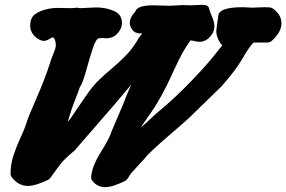

<svg xmlns="http://www.w3.org/2000/svg" viewBox="-20 -766 1180 791"><path d="M376 -735.4Q415 -735.4 448.7 -721.2Q482.4 -707 482.4 -671.9Q482.4 -647.5 462.9 -627Q445.3 -608.4 418 -608.4Q414.1 -608.4 407.7 -608.9Q401.4 -609.4 399.4 -609.4H396.5Q394.5 -608.4 388.7 -608.4Q376 -608.4 362.3 -566.9Q348.6 -525.4 334.5 -473.6Q320.3 -421.9 308.6 -406.2Q301.8 -385.7 292 -361.3Q282.2 -336.9 275.4 -316.9Q268.6 -296.9 259.8 -265.6Q262.7 -265.6 283.2 -296.4Q303.7 -327.1 332.5 -368.7Q361.3 -410.2 379.9 -428.7Q403.3 -452.1 442.9 -485.8Q482.4 -519.5 507.3 -546.9Q532.2 -574.2 552.7 -611.3L554.7 -613.3Q555.7 -615.2 557.1 -617.2Q558.6 -619.1 561.5 -622.1Q564.5 -625 566.4 -627.9H560.5Q535.2 -627.9 523.4 -645.5Q514.6 -658.2 514.6 -671.9Q514.6 -680.7 518.1 -689.5Q521.5 -698.2 525.4 -703.6Q529.3 -709 533.7 -713.9Q538.1 -718.8 538.1 -719.7Q545.9 -744.1 612.3 -744.1Q624 -744.1 646.5 -743.2Q668.9 -742.2 678.7 -742.2Q687.5 -742.2 708 -743.7Q728.5 -745.1 733.4 -745.1Q738.3 -745.1 748 -744.6Q757.8 -744.1 765.6 -744.1Q766.6 -744.1 815.4 -746.1Q826.2 -745.1 830.6 -743.7Q835 -742.2 838.4 -737.8Q841.8 -733.4 842.8 -725.6Q842.8 -722.7 853 -698.7Q863.3 -674.8 863.3 -658.2Q863.3 -635.7 847.7 -617.2Q828.1 -593.8 801.8 -593.8Q793 -593.8 781.2 -596.7Q769.5 -599.6 767.6 -599.6Q765.6 -599.6 764.6 -598.6Q734.4 -560.5 696.8 -477.1Q659.2 -393.6 627 -340.8Q620.1 -328.1 603.5 -304.2Q586.9 -280.3 574.2 -262.2Q561.5 -244.1 561.5 -242.2Q584 -260.7 600.6 -276.9Q617.2 -293 634.8 -307.6Q705.1 -366.2 770 -434.1Q835 -502 865.2 -541L895.5 -579.1Q871.1 -607.4 871.1 -638.7Q871.1 -643.6 879.9 -705.1Q887.7 -736.3 979.5 -736.3Q992.2 -736.3 1001 -735.4Q1009.8 -734.4 1018.6 -734.4Q1027.3 -734.4 1044.9 -735.4Q1062.5 -736.3 1071.3 -736.3Q1085 -736.3 1091.8 -735.4Q1104.5 -734.4 1122.1 -714.8Q1139.6 -695.3 1139.6 -669.9Q1139.6 -633.8 1099.6 -597.7Q1094.7 -592.8 1085 -590.8H1024.4Q1006.8 -573.2 979 -524.9Q951.2 -476.6 896.5 -415Q896.5 -414.1 895.5 -413.1L756.8 -278.3Q732.4 -255.9 676.3 -208Q620.1 -160.2 585.9 -125Q572.3 -108.4 552.7 -87.9Q533.2 -67.4 522.9 -55.2Q512.7 -43 507.8 -33.2Q502.9 -25.4 497.1 -21.5Q444.3 4.9 414.1 4.9Q379.9 4.9 360.4 -21.5Q355.5 -26.4 355.5 -35.2Q357.4 -78.1 395 -138.7Q432.6 -199.2 438.5 -221.7Q438.5 -223.6 439.5 -224.6L486.3 -334Q505.9 -385.7 520.5 -417L445.3 -328.1L292 -151.4Q292 -150.4 290 -148.4Q255.9 -120.1 240.2 -103Q224.6 -85.9 187.5 -33.2Q184.6 -29.3 178.7 -25.4Q126 0 95.7 0Q55.7 0 28.3 -36.1Q23.4 -43 23.4 -48.8Q23.4 -89.8 35.6 -126.5Q47.9 -163.1 66.4 -203.1Q85 -243.2 92.8 -271.5Q94.7 -279.3 131.3 -363.8Q168 -448.2 186.5 -507.8Q190.4 -521.5 197.3 -537.6Q204.1 -553.7 207 -563Q210 -572.3 210 -581.1Q210 -590.8 206.1 -601.6Q202.1 -612.3 197.3 -612.3Q194.3 -612.3 182.6 -605Q170.9 -597.7 161.1 -597.7Q146.5 -597.7 129.9 -610.4Q104.5 -630.9 104.5 -660.2Q104.5 -693.4 125 -708Q163.1 -733.4 220.7 -733.4Q229.5 -733.4 245.6 -732.9Q261.7 -732.4 268.6 -732.4Q282.2 -732.4 289.1 -733.4Q292 -734.4 294.9 -734.4Q297.9 -734.4 303.2 -733.4Q308.6 -732.4 310.5 -732.4Q320.3 -732.4 342.3 -733.9Q364.3 -735.4 376 -735.4Z"/></svg>

Font: Essays1743
Style: BoldItalic
Weight: 700
Italic angle: -10°
Designer: Based on the typeface in a 1743 English translation of the essays of Montaigne.  PostScript/TrueType font designed by Jo
Version: Version 002.100